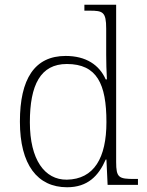

<svg xmlns="http://www.w3.org/2000/svg" viewBox="-20 -780 619 810"><path d="M263 10C350 10 396 -38 426 -107H429L434 0H562V-25H548C481 -25 470 -30 470 -97V-760H336V-735H358C414 -735 428 -730 428 -659V-548C428 -519 429 -481 431 -445H426C399 -506 343 -544 257 -544C126 -544 64 -447 64 -267C64 -85 138 10 263 10ZM262 -22C168 -21 106 -107 106 -264C106 -422 151 -510 262 -510C389 -510 429 -426 429 -265C429 -114 377 -24 262 -22Z"/></svg>

Font: Noto Serif Telugu ExtraLight
Style: Regular
Weight: 200
Designer: Jelle Bosma - Monotype Design Team
Foundry: Monotype Imaging Inc.
Version: Version 2.005